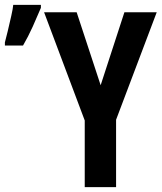

<svg xmlns="http://www.w3.org/2000/svg" viewBox="-27 -764 661 784"><path d="M67 -578Q88 -614 106.5 -655Q125 -696 140 -732V-744H27Q26 -730 19 -699Q12 -668 4.5 -636.5Q-3 -605 -7 -591V-578ZM286 -714H153L319 -272V0H447V-275L613 -714H481L384 -416Z"/></svg>

Font: Noto Sans UI Condensed
Style: Bold
Weight: 700
Width: 3
Designer: Monotype Design Team
Foundry: Monotype Imaging Inc.
Version: 1.001